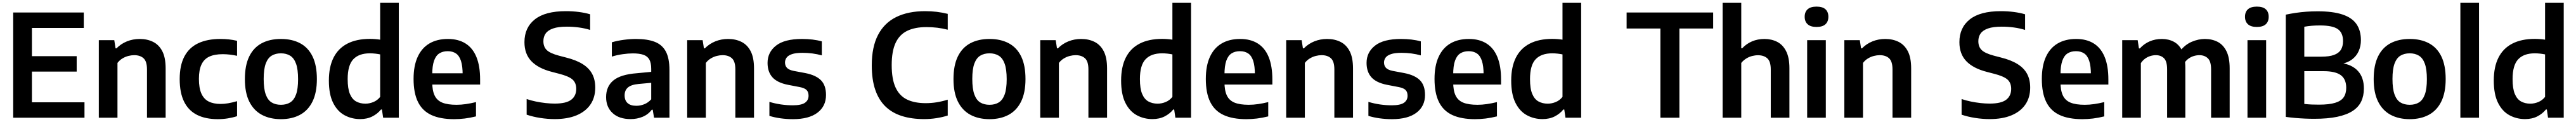

<svg xmlns="http://www.w3.org/2000/svg" viewBox="-20 -828 18155 858"><path d="M73 0V-740H570.5V-631.5H205V-108.5H575.5V0ZM153.5 -324.5V-433H520.5V-324.5Z M676.5 0V-545.5H785.5L794.5 -488H801Q832.5 -520 874.5 -537Q916.5 -554 965 -554Q1018 -554 1059.2 -533.5Q1100.5 -513 1124 -467.8Q1147.5 -422.5 1147.5 -347V0H1016V-339.5Q1016 -396 992 -418Q968 -440 926 -440Q906 -440 884.5 -434.5Q863 -429 843 -417Q823 -405 808 -385.5V0Z M1515 10Q1428.5 10 1368.5 -20.2Q1308.5 -50.5 1277.5 -113Q1246.5 -175.5 1246.5 -272Q1246.5 -369 1280 -431.5Q1313.5 -494 1377.5 -524Q1441.5 -554 1533 -554Q1564.5 -554 1594.2 -550.8Q1624 -547.5 1651 -541V-435.5Q1625 -441 1600 -444Q1575 -447 1550 -447Q1492.5 -447 1455.2 -429.8Q1418 -412.5 1400 -374.2Q1382 -336 1382 -273.5Q1382 -209.5 1399.2 -170.5Q1416.5 -131.5 1450.5 -114.2Q1484.5 -97 1535 -97Q1561 -97 1588.5 -101.8Q1616 -106.5 1651 -116.5V-11Q1620.5 -1 1585.8 4.5Q1551 10 1515 10Z M1960 10Q1882.5 10 1825.5 -20.5Q1768.5 -51 1737.2 -113.2Q1706 -175.5 1706 -271.5Q1706 -368 1736.5 -430.5Q1767 -493 1824 -523.5Q1881 -554 1960 -554Q2039 -554 2096 -523.5Q2153 -493 2183.2 -430.5Q2213.5 -368 2213.5 -272Q2213.5 -176.5 2182.5 -113.8Q2151.5 -51 2094.5 -20.5Q2037.5 10 1960 10ZM1960 -91Q1998 -91 2025 -107.5Q2052 -124 2066.5 -163.2Q2081 -202.5 2081 -271Q2081 -340.5 2066.5 -380.2Q2052 -420 2024.8 -436.5Q1997.5 -453 1960 -453Q1922 -453 1894.8 -436.5Q1867.5 -420 1853 -380.8Q1838.5 -341.5 1838.5 -273Q1838.5 -203.5 1853 -163.8Q1867.5 -124 1894.8 -107.5Q1922 -91 1960 -91Z M2518.5 9.5Q2458.5 9.5 2408.2 -17.8Q2358 -45 2328 -104.8Q2298 -164.5 2298 -261.5Q2298 -357.5 2331 -422.8Q2364 -488 2428.5 -521.2Q2493 -554.5 2587.5 -554.5Q2606.5 -554.5 2625.2 -553Q2644 -551.5 2659.5 -549V-808H2791V0H2680.5L2672 -58H2665.5Q2641.5 -28 2604.5 -9.2Q2567.5 9.5 2518.5 9.5ZM2555.5 -99Q2584 -99 2612 -110.5Q2640 -122 2659.5 -146.5V-445.5Q2645 -448.5 2625.5 -450.8Q2606 -453 2587 -453Q2509.5 -453 2470 -411Q2430.5 -369 2430.5 -272Q2430.5 -205 2446.2 -167.5Q2462 -130 2490.2 -114.5Q2518.5 -99 2555.5 -99Z M3180 10Q3083.5 10 3020.2 -19.2Q2957 -48.5 2926 -111Q2895 -173.5 2895 -273Q2895 -365.5 2923.8 -428Q2952.5 -490.5 3006.5 -522.2Q3060.5 -554 3137 -554Q3210.5 -554 3261.2 -522.2Q3312 -490.5 3338 -427Q3364 -363.5 3364 -269V-233.5H2969V-312.5H3264L3241 -301.5Q3241 -363.5 3229 -400Q3217 -436.5 3193.5 -452.2Q3170 -468 3135.5 -468Q3101 -468 3076.5 -452.5Q3052 -437 3039.2 -400.5Q3026.5 -364 3026.5 -302V-251Q3026.5 -192 3043.2 -156.8Q3060 -121.5 3097.5 -106.2Q3135 -91 3198 -91Q3229.5 -91 3264 -96Q3298.5 -101 3335 -110V-9.5Q3293 1 3255.2 5.5Q3217.5 10 3180 10Z M3890 9.5Q3839.5 9.5 3788 1.5Q3736.5 -6.5 3692 -21.5V-131.5Q3723 -121 3757.2 -114Q3791.5 -107 3825.5 -103.2Q3859.5 -99.5 3890 -99.5Q3970.5 -99.5 4006 -126.5Q4041.5 -153.5 4041.5 -203Q4041.5 -245.5 4015.2 -268.8Q3989 -292 3920 -309.5L3870 -322.5Q3774 -347 3725.2 -397.8Q3676.5 -448.5 3676.5 -531.5Q3676.5 -633.5 3749.5 -691.5Q3822.5 -749.5 3968.5 -749.5Q4016 -749.5 4060.2 -743.8Q4104.5 -738 4139.5 -727.5V-617.5Q4103 -629 4060.5 -634.8Q4018 -640.5 3975.5 -640.5Q3915 -640.5 3878.8 -628Q3842.5 -615.5 3826.2 -592.8Q3810 -570 3810 -538.5Q3810 -498.5 3833.8 -475.8Q3857.5 -453 3919.5 -436.5L3969.5 -423.5Q4040 -406 4085.8 -377.8Q4131.5 -349.5 4153.5 -308.8Q4175.5 -268 4175.5 -212Q4175.5 -142.5 4141.5 -93Q4107.5 -43.5 4043.8 -17Q3980 9.5 3890 9.5Z M4425 9.5Q4343.5 9.5 4297.8 -32.8Q4252 -75 4252 -145Q4252 -220 4303.2 -262.2Q4354.5 -304.5 4468.5 -313L4594.5 -325L4608.5 -249L4481 -237.5Q4428.5 -232.5 4405.5 -212.5Q4382.5 -192.5 4382.5 -157.5Q4382.5 -122 4403.5 -103Q4424.5 -84 4465.5 -84Q4492.5 -84 4520 -94.5Q4547.5 -105 4570 -129.5V-344Q4570 -385.5 4556.8 -409.2Q4543.5 -433 4514.8 -442.8Q4486 -452.5 4440 -452.5Q4409 -452.5 4369.5 -447Q4330 -441.5 4292.5 -430V-530.5Q4331 -542 4376.8 -548Q4422.5 -554 4462.5 -554Q4543 -554 4595.2 -533.8Q4647.5 -513.5 4673 -465.8Q4698.5 -418 4698.5 -336V0H4590L4580.5 -56.5H4574Q4549 -23 4509.8 -6.8Q4470.5 9.5 4425 9.5Z M4823.5 0V-545.5H4932.5L4941.5 -488H4948Q4979.5 -520 5021.5 -537Q5063.5 -554 5112 -554Q5165 -554 5206.2 -533.5Q5247.5 -513 5271 -467.8Q5294.5 -422.5 5294.5 -347V0H5163V-339.5Q5163 -396 5139 -418Q5115 -440 5073 -440Q5053 -440 5031.5 -434.5Q5010 -429 4990 -417Q4970 -405 4955 -385.5V0Z M5569.5 10Q5524.5 10 5482.5 4.2Q5440.5 -1.5 5403 -13V-111.5Q5443 -99.5 5484.2 -93.5Q5525.5 -87.5 5568 -87.5Q5628 -87.5 5653.5 -105.2Q5679 -123 5679 -154.5Q5679 -181 5665 -195Q5651 -209 5617.5 -215.5L5534 -231.5Q5458 -246.5 5424 -284.8Q5390 -323 5390 -385.5Q5390 -460.5 5449.8 -507.2Q5509.5 -554 5632.5 -554Q5671 -554 5706.8 -549.8Q5742.5 -545.5 5772.5 -537V-438.5Q5740.5 -447.5 5706.2 -452Q5672 -456.5 5636.5 -456.5Q5588.5 -456.5 5561.8 -447.2Q5535 -438 5524 -422.5Q5513 -407 5513 -388.5Q5513 -366 5526.5 -351.2Q5540 -336.5 5573.5 -329.5L5656.5 -314Q5730.5 -299.5 5766.2 -263.8Q5802 -228 5802 -160Q5802 -81 5741.8 -35.5Q5681.5 10 5569.5 10Z M6492.5 9.5Q6406 9.5 6337.8 -11.8Q6269.5 -33 6222 -78.2Q6174.5 -123.5 6149.5 -195.5Q6124.5 -267.5 6124.5 -368.5Q6124.5 -498 6168.8 -582.5Q6213 -667 6297 -708.2Q6381 -749.5 6500.5 -749.5Q6543 -749.5 6582.5 -744.8Q6622 -740 6660 -730.5V-619Q6623.5 -628.5 6586.2 -633Q6549 -637.5 6510 -637.5Q6428.5 -637.5 6374 -611Q6319.5 -584.5 6292.2 -525.8Q6265 -467 6265 -370.5Q6265 -271 6292.5 -212.2Q6320 -153.5 6373.2 -128Q6426.5 -102.5 6504.5 -102.5Q6543.5 -102.5 6581.5 -108.5Q6619.5 -114.5 6660 -127V-15.5Q6624 -4 6581 2.8Q6538 9.5 6492.5 9.5Z M6954.5 10Q6877 10 6820 -20.5Q6763 -51 6731.8 -113.2Q6700.5 -175.5 6700.5 -271.5Q6700.5 -368 6731 -430.5Q6761.5 -493 6818.5 -523.5Q6875.5 -554 6954.5 -554Q7033.5 -554 7090.5 -523.5Q7147.5 -493 7177.8 -430.5Q7208 -368 7208 -272Q7208 -176.5 7177 -113.8Q7146 -51 7089 -20.5Q7032 10 6954.5 10ZM6954.5 -91Q6992.5 -91 7019.5 -107.5Q7046.5 -124 7061 -163.2Q7075.5 -202.5 7075.5 -271Q7075.5 -340.5 7061 -380.2Q7046.5 -420 7019.2 -436.5Q6992 -453 6954.5 -453Q6916.5 -453 6889.2 -436.5Q6862 -420 6847.5 -380.8Q6833 -341.5 6833 -273Q6833 -203.5 6847.5 -163.8Q6862 -124 6889.2 -107.5Q6916.5 -91 6954.5 -91Z M7312 0V-545.5H7421L7430 -488H7436.5Q7468 -520 7510 -537Q7552 -554 7600.5 -554Q7653.5 -554 7694.8 -533.5Q7736 -513 7759.5 -467.8Q7783 -422.5 7783 -347V0H7651.5V-339.5Q7651.5 -396 7627.5 -418Q7603.5 -440 7561.5 -440Q7541.5 -440 7520 -434.5Q7498.5 -429 7478.5 -417Q7458.5 -405 7443.5 -385.5V0Z M8102.5 9.5Q8042.5 9.5 7992.2 -17.8Q7942 -45 7912 -104.8Q7882 -164.5 7882 -261.5Q7882 -357.5 7915 -422.8Q7948 -488 8012.5 -521.2Q8077 -554.5 8171.5 -554.5Q8190.5 -554.5 8209.2 -553Q8228 -551.5 8243.5 -549V-808H8375V0H8264.5L8256 -58H8249.5Q8225.5 -28 8188.5 -9.2Q8151.5 9.5 8102.5 9.5ZM8139.5 -99Q8168 -99 8196 -110.5Q8224 -122 8243.5 -146.5V-445.5Q8229 -448.5 8209.5 -450.8Q8190 -453 8171 -453Q8093.5 -453 8054 -411Q8014.5 -369 8014.5 -272Q8014.5 -205 8030.2 -167.5Q8046 -130 8074.2 -114.5Q8102.5 -99 8139.5 -99Z M8764 10Q8667.5 10 8604.2 -19.2Q8541 -48.5 8510 -111Q8479 -173.5 8479 -273Q8479 -365.5 8507.8 -428Q8536.5 -490.5 8590.5 -522.2Q8644.5 -554 8721 -554Q8794.5 -554 8845.2 -522.2Q8896 -490.5 8922 -427Q8948 -363.5 8948 -269V-233.5H8553V-312.5H8848L8825 -301.5Q8825 -363.5 8813 -400Q8801 -436.5 8777.5 -452.2Q8754 -468 8719.5 -468Q8685 -468 8660.5 -452.5Q8636 -437 8623.2 -400.5Q8610.5 -364 8610.5 -302V-251Q8610.5 -192 8627.2 -156.8Q8644 -121.5 8681.5 -106.2Q8719 -91 8782 -91Q8813.5 -91 8848 -96Q8882.5 -101 8919 -110V-9.5Q8877 1 8839.2 5.5Q8801.5 10 8764 10Z M9045.5 0V-545.5H9154.5L9163.5 -488H9170Q9201.5 -520 9243.5 -537Q9285.5 -554 9334 -554Q9387 -554 9428.2 -533.5Q9469.5 -513 9493 -467.8Q9516.5 -422.5 9516.5 -347V0H9385V-339.5Q9385 -396 9361 -418Q9337 -440 9295 -440Q9275 -440 9253.5 -434.5Q9232 -429 9212 -417Q9192 -405 9177 -385.5V0Z M9791.5 10Q9746.5 10 9704.5 4.2Q9662.5 -1.5 9625 -13V-111.5Q9665 -99.5 9706.2 -93.5Q9747.5 -87.5 9790 -87.5Q9850 -87.5 9875.5 -105.2Q9901 -123 9901 -154.5Q9901 -181 9887 -195Q9873 -209 9839.5 -215.5L9756 -231.5Q9680 -246.5 9646 -284.8Q9612 -323 9612 -385.5Q9612 -460.5 9671.8 -507.2Q9731.5 -554 9854.5 -554Q9893 -554 9928.8 -549.8Q9964.5 -545.5 9994.5 -537V-438.5Q9962.5 -447.5 9928.2 -452Q9894 -456.5 9858.5 -456.5Q9810.5 -456.5 9783.8 -447.2Q9757 -438 9746 -422.5Q9735 -407 9735 -388.5Q9735 -366 9748.5 -351.2Q9762 -336.5 9795.5 -329.5L9878.5 -314Q9952.5 -299.5 9988.2 -263.8Q10024 -228 10024 -160Q10024 -81 9963.8 -35.5Q9903.5 10 9791.5 10Z M10376 10Q10279.5 10 10216.2 -19.2Q10153 -48.5 10122 -111Q10091 -173.5 10091 -273Q10091 -365.5 10119.8 -428Q10148.5 -490.5 10202.5 -522.2Q10256.5 -554 10333 -554Q10406.5 -554 10457.2 -522.2Q10508 -490.5 10534 -427Q10560 -363.5 10560 -269V-233.5H10165V-312.5H10460L10437 -301.5Q10437 -363.5 10425 -400Q10413 -436.5 10389.5 -452.2Q10366 -468 10331.5 -468Q10297 -468 10272.5 -452.5Q10248 -437 10235.2 -400.5Q10222.5 -364 10222.5 -302V-251Q10222.5 -192 10239.2 -156.8Q10256 -121.5 10293.5 -106.2Q10331 -91 10394 -91Q10425.5 -91 10460 -96Q10494.5 -101 10531 -110V-9.5Q10489 1 10451.2 5.5Q10413.5 10 10376 10Z M10852 9.5Q10792 9.5 10741.8 -17.8Q10691.5 -45 10661.5 -104.8Q10631.5 -164.5 10631.5 -261.5Q10631.5 -357.5 10664.5 -422.8Q10697.5 -488 10762 -521.2Q10826.5 -554.5 10921 -554.5Q10940 -554.5 10958.8 -553Q10977.5 -551.5 10993 -549V-808H11124.5V0H11014L11005.5 -58H10999Q10975 -28 10938 -9.2Q10901 9.5 10852 9.5ZM10889 -99Q10917.5 -99 10945.5 -110.5Q10973.5 -122 10993 -146.5V-445.5Q10978.5 -448.5 10959 -450.8Q10939.5 -453 10920.5 -453Q10843 -453 10803.5 -411Q10764 -369 10764 -272Q10764 -205 10779.8 -167.5Q10795.5 -130 10823.8 -114.5Q10852 -99 10889 -99Z M11683 0V-627.5H11445V-740H12055V-627.5H11817V0Z M12121.5 0V-808H12253V-488.5H12259.5Q12289.5 -520.5 12329.2 -537.2Q12369 -554 12416.5 -554Q12466 -554 12506 -533.8Q12546 -513.5 12569.2 -468Q12592.5 -422.5 12592.5 -347.5V0H12461V-339Q12461 -396 12436.5 -417.8Q12412 -439.5 12371 -439.5Q12350.5 -439.5 12329 -434Q12307.5 -428.5 12287.8 -416.2Q12268 -404 12253 -385.5V0Z M12717.5 0V-545.5H12849V0ZM12783.5 -638.5Q12741.5 -638.5 12720.8 -657.5Q12700 -676.5 12700 -710Q12700 -744 12720.8 -762.8Q12741.5 -781.5 12783.5 -781.5Q12826 -781.5 12846.5 -762.8Q12867 -744 12867 -710Q12867 -676.5 12846.5 -657.5Q12826 -638.5 12783.5 -638.5Z M12979.5 0V-545.5H13088.5L13097.5 -488H13104Q13135.5 -520 13177.5 -537Q13219.5 -554 13268 -554Q13321 -554 13362.2 -533.5Q13403.5 -513 13427 -467.8Q13450.5 -422.5 13450.5 -347V0H13319V-339.5Q13319 -396 13295 -418Q13271 -440 13229 -440Q13209 -440 13187.5 -434.5Q13166 -429 13146 -417Q13126 -405 13111 -385.5V0Z M14004 9.5Q13953.5 9.5 13902 1.5Q13850.5 -6.5 13806 -21.5V-131.5Q13837 -121 13871.2 -114Q13905.5 -107 13939.5 -103.2Q13973.5 -99.5 14004 -99.5Q14084.5 -99.5 14120 -126.5Q14155.5 -153.5 14155.5 -203Q14155.5 -245.5 14129.2 -268.8Q14103 -292 14034 -309.5L13984 -322.5Q13888 -347 13839.2 -397.8Q13790.5 -448.5 13790.5 -531.5Q13790.5 -633.5 13863.5 -691.5Q13936.5 -749.5 14082.5 -749.5Q14130 -749.5 14174.2 -743.8Q14218.5 -738 14253.5 -727.5V-617.5Q14217 -629 14174.5 -634.8Q14132 -640.5 14089.5 -640.5Q14029 -640.5 13992.8 -628Q13956.5 -615.5 13940.2 -592.8Q13924 -570 13924 -538.5Q13924 -498.5 13947.8 -475.8Q13971.5 -453 14033.5 -436.5L14083.5 -423.5Q14154 -406 14199.8 -377.8Q14245.5 -349.5 14267.5 -308.8Q14289.5 -268 14289.5 -212Q14289.5 -142.5 14255.5 -93Q14221.5 -43.5 14157.8 -17Q14094 9.5 14004 9.5Z M14656.5 10Q14560 10 14496.8 -19.2Q14433.5 -48.5 14402.5 -111Q14371.5 -173.5 14371.5 -273Q14371.5 -365.5 14400.2 -428Q14429 -490.5 14483 -522.2Q14537 -554 14613.5 -554Q14687 -554 14737.8 -522.2Q14788.5 -490.5 14814.5 -427Q14840.5 -363.5 14840.5 -269V-233.5H14445.5V-312.5H14740.5L14717.5 -301.5Q14717.5 -363.5 14705.5 -400Q14693.5 -436.5 14670 -452.2Q14646.5 -468 14612 -468Q14577.5 -468 14553 -452.5Q14528.5 -437 14515.8 -400.5Q14503 -364 14503 -302V-251Q14503 -192 14519.8 -156.8Q14536.5 -121.5 14574 -106.2Q14611.5 -91 14674.5 -91Q14706 -91 14740.5 -96Q14775 -101 14811.5 -110V-9.5Q14769.5 1 14731.8 5.5Q14694 10 14656.5 10Z M14938 0V-545.5H15047L15056 -487.5H15062.5Q15092.5 -520.5 15131.8 -537.2Q15171 -554 15217.5 -554Q15265 -554 15302.5 -534Q15340 -514 15361.5 -469.2Q15383 -424.5 15383 -351V0H15254.5V-340Q15254.5 -396.5 15232.8 -418.2Q15211 -440 15175 -440Q15156.5 -440 15137 -434.2Q15117.5 -428.5 15100 -416Q15082.5 -403.5 15069.5 -384V0ZM15564.5 0V-340Q15564.5 -396.5 15541.5 -418.2Q15518.5 -440 15482 -440Q15463 -440 15442.5 -434Q15422 -428 15403.5 -414.2Q15385 -400.5 15371.5 -377.5L15343.5 -467Q15381.5 -514.5 15428.2 -534.2Q15475 -554 15520.5 -554Q15571 -554 15610.5 -533.8Q15650 -513.5 15672.8 -468Q15695.5 -422.5 15695.5 -347V0Z M15821 0V-545.5H15952.5V0ZM15887 -638.5Q15845 -638.5 15824.2 -657.5Q15803.5 -676.5 15803.5 -710Q15803.5 -744 15824.2 -762.8Q15845 -781.5 15887 -781.5Q15929.5 -781.5 15950 -762.8Q15970.5 -744 15970.5 -710Q15970.5 -676.5 15950 -657.5Q15929.5 -638.5 15887 -638.5Z M16290.5 7.5Q16260 7.5 16226 6Q16192 4.5 16157.2 1.5Q16122.5 -1.5 16091 -6V-725Q16124 -732 16161 -737.5Q16198 -743 16237.2 -745.8Q16276.5 -748.5 16316 -748.5Q16422.5 -748.5 16490 -726.2Q16557.5 -704 16589 -658.8Q16620.5 -613.5 16620.5 -545.5Q16620.5 -504 16605 -469Q16589.5 -434 16558.2 -410.2Q16527 -386.5 16480 -378L16481 -384.5Q16557.5 -374.5 16599.5 -328.8Q16641.5 -283 16641.5 -205.5Q16641.5 -154 16622.5 -114.2Q16603.5 -74.5 16561.8 -47.5Q16520 -20.5 16453.2 -6.5Q16386.5 7.5 16290.5 7.5ZM16324 -92Q16397 -92 16439.2 -105Q16481.5 -118 16499.2 -144.2Q16517 -170.5 16517 -210.5Q16517 -271 16479 -299.2Q16441 -327.5 16356.5 -327.5H16206.5V-429.5H16341.5Q16397.5 -429.5 16431 -441.8Q16464.5 -454 16479.5 -478.2Q16494.5 -502.5 16494.5 -539Q16494.5 -597.5 16457.8 -623.2Q16421 -649 16332.5 -649Q16299.5 -649 16273 -646.8Q16246.5 -644.5 16221.5 -640V-97Q16248.5 -94 16273 -93Q16297.5 -92 16324 -92Z M16964.5 10Q16887 10 16830 -20.5Q16773 -51 16741.8 -113.2Q16710.5 -175.5 16710.5 -271.5Q16710.5 -368 16741 -430.5Q16771.5 -493 16828.5 -523.5Q16885.5 -554 16964.5 -554Q17043.5 -554 17100.5 -523.5Q17157.5 -493 17187.8 -430.5Q17218 -368 17218 -272Q17218 -176.5 17187 -113.8Q17156 -51 17099 -20.5Q17042 10 16964.5 10ZM16964.5 -91Q17002.5 -91 17029.5 -107.5Q17056.5 -124 17071 -163.2Q17085.5 -202.5 17085.5 -271Q17085.5 -340.5 17071 -380.2Q17056.5 -420 17029.2 -436.5Q17002 -453 16964.5 -453Q16926.5 -453 16899.2 -436.5Q16872 -420 16857.5 -380.8Q16843 -341.5 16843 -273Q16843 -203.5 16857.5 -163.8Q16872 -124 16899.2 -107.5Q16926.5 -91 16964.5 -91Z M17321.5 0V-808H17453V0Z M17777.5 9.5Q17717.5 9.5 17667.2 -17.8Q17617 -45 17587 -104.8Q17557 -164.5 17557 -261.5Q17557 -357.5 17590 -422.8Q17623 -488 17687.5 -521.2Q17752 -554.5 17846.5 -554.5Q17865.5 -554.5 17884.2 -553Q17903 -551.5 17918.5 -549V-808H18050V0H17939.5L17931 -58H17924.5Q17900.5 -28 17863.5 -9.2Q17826.5 9.5 17777.5 9.5ZM17814.5 -99Q17843 -99 17871 -110.5Q17899 -122 17918.5 -146.5V-445.5Q17904 -448.5 17884.5 -450.8Q17865 -453 17846 -453Q17768.5 -453 17729 -411Q17689.5 -369 17689.5 -272Q17689.5 -205 17705.2 -167.5Q17721 -130 17749.2 -114.5Q17777.5 -99 17814.5 -99Z"/></svg>

Font: Encode Sans Condensed Thin SemiBold
Style: Regular
Weight: 600
Version: Version 3.002